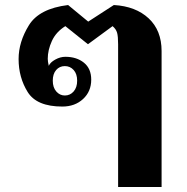

<svg xmlns="http://www.w3.org/2000/svg" viewBox="-20 -584 745 764"><path d="M450 -408Q450 -439 446 -453.5Q442 -468 428 -480L330 -408L240 -480Q203 -457 186.5 -421Q170 -385 170 -350Q170 -340 174 -322Q180 -336 200 -347Q220 -358 240 -358Q285 -358 314 -334.5Q343 -311 343 -267Q343 -220 310.5 -190Q278 -160 228 -160Q126 -160 90 -218Q54 -276 54 -349Q54 -417 95 -483.5Q136 -550 251 -564L331 -498L433 -564Q520 -559 571.5 -511Q623 -463 623 -381V160H450ZM287 -263Q287 -290 273 -305.5Q259 -321 238 -321Q217 -321 203.5 -305.5Q190 -290 190 -263Q190 -236 204 -220Q218 -204 238 -204Q259 -204 273 -220Q287 -236 287 -263Z"/></svg>

Font: Trirong ExtraBold
Style: Regular
Weight: 800
Designer: Katatrad Team
Foundry: CadsonDemak
Version: Version 1.001